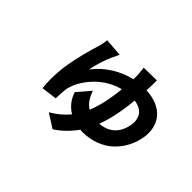

<svg xmlns="http://www.w3.org/2000/svg" viewBox="-131 -869 1218 1218"><g transform="rotate(45 478.0 -259.5)"><path d="M616.8 -149.9Q682.2 -156.2 718.6 -192.8Q755 -229.4 764.9 -289.1Q769.5 -311.8 765.8 -332.6Q762.1 -353.3 752 -369.7Q741.8 -386 721.2 -397.5Q700.6 -409.1 671.5 -413Q668.3 -369 658.4 -310Q643.8 -221.6 616.8 -149.9ZM564.6 -600.9 680.8 -603Q681.5 -561.8 678.6 -512.1Q733.3 -509.6 775 -491.5Q816.8 -473.4 841.3 -443.7Q865.8 -414.1 875.2 -374.8Q884.6 -335.6 877.1 -290.1Q868.6 -237.9 844.5 -192.6Q820.3 -147.4 783.2 -112.4Q746.1 -77.4 692.5 -57.2Q638.8 -36.9 576 -36.9Q563.2 -36.9 558.2 -38Q505.3 36.6 432.2 84.2L338.8 24.9Q406.6 -13.8 452.4 -70Q387.1 -110.4 365.1 -182.2L439.6 -269.2Q452.8 -233.7 469.6 -208.8Q486.5 -183.9 511 -170.1Q538.4 -238.3 551.8 -320Q559.7 -366.1 563.2 -405.9Q518.8 -395.2 478 -371.4Q437.1 -347.7 406.8 -317.3Q376.4 -286.9 354.6 -253.7Q332.7 -220.5 322.1 -187.9Q315.3 -171.5 312.1 -150.9Q306.8 -86.3 307.5 -68.9L203.1 -55Q197.1 -95.5 198.7 -154.3Q200.3 -213.1 209.5 -269.2Q226.6 -372.5 269.9 -512.1Q275.9 -538.7 277.7 -560L399.1 -551.1Q345.9 -447.8 327.8 -348Q373.9 -408.4 437.7 -447.8Q501.4 -487.2 570.3 -502.8Q571.4 -524.5 570 -549Q569.6 -558.6 564.6 -600.9Z"/></g></svg>

Font: Karasuma Gothic
Style: Bold Italic
Weight: 700
Italic angle: 9.39998°
Designer: Rasmus Andersson / Ryoko Nishizuka
Foundry: Genbu
Version: Version 1.00